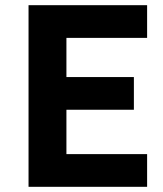

<svg xmlns="http://www.w3.org/2000/svg" viewBox="-20 -720 629 740"><path d="M90 0V-700H547V-574H236V-423H496V-297H236V-126H547V0Z"/></svg>

Font: Inclusive Sans
Style: Regular
Weight: 400
Designer: Olivia King
Foundry: Olivia King
Version: Version 2.004